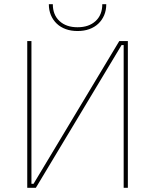

<svg xmlns="http://www.w3.org/2000/svg" viewBox="-20 -896 740 916"><path d="M110 0H151L560 -681H570V0H590V-700H549L140 -19H130V-700H110ZM213 -876Q213 -847 223 -823.5Q233 -800 251 -783Q269 -766 294 -757Q319 -748 350 -748Q381 -748 406 -757Q431 -766 449 -783Q467 -800 477 -823.5Q487 -847 487 -876H468Q468 -825 436 -795.5Q404 -766 350 -766Q296 -766 264 -795.5Q232 -825 232 -876Z"/></svg>

Font: Fixel Variable
Style: Regular
Weight: 100
Width: 3
Designer: AlfaBravo + MacPaw
Foundry: Kyrylo Tkachov, Marchela Mozhyna, Serhii Makarenko, Maria Weinstein, Zakhar Kryvoshyya
Version: Version 1.211